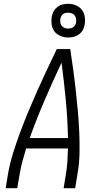

<svg xmlns="http://www.w3.org/2000/svg" viewBox="-20 -994 540 1014"><path d="M10 0 22 -74Q32 -131 49.5 -187Q67 -243 87.5 -298Q108 -353 131 -408Q154 -463 178.5 -518Q203 -573 228.5 -627Q254 -681 280 -735H351Q359 -681 366.5 -627Q374 -573 380 -518Q386 -463 391 -408.5Q396 -354 398.5 -298Q401 -242 400 -186Q399 -130 389 -74L377 0H316L328 -74Q334 -108 336 -142Q338 -176 339 -210H118Q108 -176 98.5 -142Q89 -108 84 -74L71 0ZM339 -265Q337 -366 327.5 -465.5Q318 -565 305 -663Q259 -565 216 -465.5Q173 -366 137 -265ZM340 -796Q319 -796 299.5 -804Q280 -812 268 -827.5Q256 -843 253 -864Q250 -885 253 -906Q256 -921 263.5 -934.5Q271 -948 283.5 -957.5Q296 -967 311 -970.5Q326 -974 340 -974Q361 -974 380.5 -966Q400 -958 412 -942.5Q424 -927 427.5 -906Q431 -885 427 -864Q425 -849 417.5 -835.5Q410 -822 397 -812.5Q384 -803 369.5 -799.5Q355 -796 340 -796ZM340 -843Q347 -843 354 -844.5Q361 -846 367 -850.5Q373 -855 376.5 -861.5Q380 -868 382 -875Q383 -885 381.5 -895Q380 -905 374.5 -912.5Q369 -920 359.5 -923.5Q350 -927 340 -927Q333 -927 326 -925.5Q319 -924 313 -919.5Q307 -915 303.5 -908.5Q300 -902 299 -895Q297 -885 298.5 -875Q300 -865 306 -857.5Q312 -850 321 -846.5Q330 -843 340 -843Z"/></svg>

Font: Iosevka Curly Light Oblique
Style: Regular
Weight: 300
Italic angle: -9°
Monospace: yes
Designer: Belleve Invis
Foundry: Belleve Invis
Version: Version 11.1.0; ttfautohint (v1.8.3)